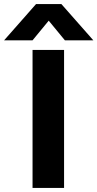

<svg xmlns="http://www.w3.org/2000/svg" viewBox="-84 -918 476 938"><path d="M75 -721H-64L92 -898H216L372 -721H233L154 -817ZM229 0H75V-674H229Z"/></svg>

Font: Hind Mysuru
Style: Bold
Weight: 700
Designer: Manushi Parikh, Hitesh Malaviya
Foundry: Indian Type Foundry
Version: Version 0.703;PS 1.0;hotconv 1.0.86;makeotf.lib2.5.63406